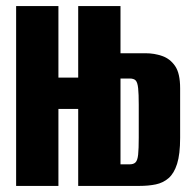

<svg xmlns="http://www.w3.org/2000/svg" viewBox="-20 -611 636 631"><path d="M33 0V-591H172V-356H237V-591H376V-436H459Q487 -436 513 -427Q539 -418 555.5 -394Q572 -370 572 -321V-158Q572 -104 562 -72.5Q552 -41 534 -25.5Q516 -10 492 -5Q468 0 438 0H237V-253H172V0ZM376 -71H407Q419 -71 425.5 -77.5Q432 -84 434 -103Q436 -122 436 -159V-267Q436 -302 434 -321Q432 -340 426 -346.5Q420 -353 406 -353H376Z"/></svg>

Font: Alumni Sans ExtraBold
Style: Regular
Weight: 800
Designer: Robert E. Leuschke
Foundry: Robert E. Leuschke
Version: Version 1.018